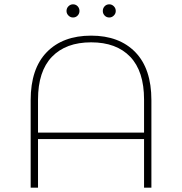

<svg xmlns="http://www.w3.org/2000/svg" viewBox="-20 -869 843 889"><path d="M681 -405V0H647V-225H156V0H122V-405Q122 -551 196.5 -627.5Q271 -704 402 -704Q532 -704 606.5 -627.5Q681 -551 681 -405ZM647 -255V-408Q647 -539 583 -606Q519 -673 402 -673Q285 -673 220.5 -606Q156 -539 156 -408V-255ZM288 -818Q288 -831 297 -840Q306 -849 318 -849Q331 -849 339.5 -840Q348 -831 348 -818Q348 -806 339.5 -797Q331 -788 318 -788Q306 -788 297 -797Q288 -806 288 -818ZM456 -818Q456 -831 464.5 -840Q473 -849 486 -849Q498 -849 507 -840Q516 -831 516 -818Q516 -806 507 -797Q498 -788 486 -788Q473 -788 464.5 -797Q456 -806 456 -818Z"/></svg>

Font: Montserrat Alternates ExLight
Style: Regular
Weight: 275
Designer: Julieta Ulanovsky
Foundry: Julieta Ulanovsky
Version: Version 7.200